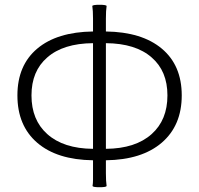

<svg xmlns="http://www.w3.org/2000/svg" viewBox="-20 -767 835 805"><path d="M397 18Q370 18 368 13Q370 1 370 -14V-41V-95Q219 -97 136 -168.5Q53 -240 53 -367Q53 -493 136 -563Q219 -633 370 -635V-689Q370 -723 367 -742Q369 -747 397 -747Q425 -747 427 -742Q424 -723 424 -689V-635Q575 -633 658.5 -563Q742 -493 742 -367Q742 -241 658.5 -169Q575 -97 424 -95V-41Q424 -7 427 13Q425 18 397 18ZM370 -143V-364V-586Q245 -585 178 -526Q112 -469 112 -367Q112 -264 178 -205Q246 -144 370 -143ZM424 -143Q548 -144 616 -205Q682 -264 682 -367Q682 -469 616 -526Q549 -585 424 -586V-364Z"/></svg>

Font: GenSekiGothic TW L
Style: Regular
Weight: 300
Version: Version 1.501;PS 1;hotconv 16.6.51;makeotf.lib2.5.65220